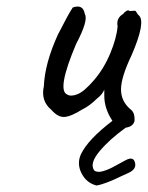

<svg xmlns="http://www.w3.org/2000/svg" viewBox="-20 -388 455 591"><path d="M326 -16Q301 -54 301 -93V-112Q295 -97 279 -85Q256 -62 233 -51Q198 -29 178 -28Q158 -27 138 -50Q105 -77 115 -123Q118 -193 158 -281Q190 -344 204 -365Q236 -376 241 -345Q253 -326 214 -252Q154 -110 187 -97Q198 -90 218.5 -98Q239 -106 269.5 -141.5Q300 -177 319.5 -224Q339 -271 342 -307Q337 -332 359 -345Q363 -351 369.5 -354.5Q376 -358 379 -354L395 -355Q398 -355 401 -349Q404 -343 407 -341Q430 -322 385 -218Q353 -151 352.5 -114Q352 -77 381 -52Q396 -42 394 -15Q389 2 367 5Q317 41 286.5 77.5Q256 114 269 135Q272 141 287 141Q307 138 332 124Q357 110 367 105Q390 93 395 111Q402 132 376 144Q373 145 354 154Q303 179 277 183Q246 175 231 145.5Q216 116 229 87Q251 41 326 -16Z"/></svg>

Font: Caveat
Style: Regular
Weight: 400
Designer: Pablo Impallari
Foundry: Creative Lab NY
Version: Version 1.096; ttfautohint (v1.3)